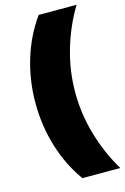

<svg xmlns="http://www.w3.org/2000/svg" viewBox="-130 -801 641 984"><g transform="rotate(-15 190.5 -309.0)"><path d="M258 -309Q258 -193 291 -81.5Q324 30 381 124H180Q115 34 81 -77.5Q47 -189 47 -309Q47 -429 81 -540.5Q115 -652 180 -742H381Q324 -648 291 -536.5Q258 -425 258 -309Z"/></g></svg>

Font: TypoPRO Montserrat Alternates
Style: Regular
Weight: 900
Designer: Julieta Ulanovsky
Foundry: Julieta Ulanovsky
Version: Version 6.001